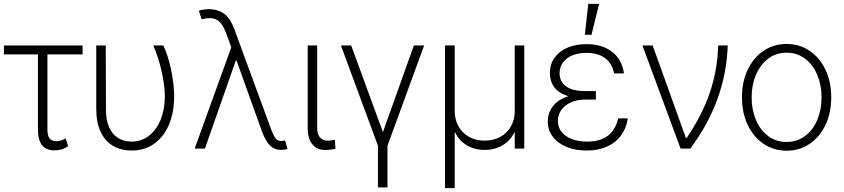

<svg xmlns="http://www.w3.org/2000/svg" viewBox="-27 -764 4340 987"><path d="M397.5 -484.4H216.8V-101.6Q216.8 -64 228.8 -51Q240.7 -38.1 263.7 -38.1Q275.4 -38.1 287.8 -42.2Q300.3 -46.4 310.5 -52.7L323.2 -12.7Q306.2 -0.5 288.6 4.2Q271 8.8 252 8.8Q210.4 8.8 189.2 -17.6Q168 -43.9 168 -98.6V-484.4H-6.8V-530.3H397.5Z M516.6 -530.3 517.6 -201.2Q517.6 -146 534.4 -108.9Q551.3 -71.8 581.1 -54Q610.8 -36.1 649.4 -36.1Q700.2 -36.1 739 -66.4Q777.8 -96.7 799.1 -149.7Q820.3 -202.6 820.3 -268.6Q819.8 -328.6 803 -401.1Q786.1 -473.6 760.7 -530.3H812.5Q835.4 -484.9 851.8 -408.7Q868.2 -332.5 868.2 -266.6Q868.2 -189.5 843 -126.7Q817.9 -64 768.3 -27.1Q718.8 9.8 649.4 9.8Q595.2 9.8 554.2 -14.2Q513.2 -38.1 490.5 -85.9Q467.8 -133.8 467.8 -203.1V-530.3Z M1319.3 -88.9 1189.5 -451.2H1184.6L1026.4 0H973.6L1162.1 -521L1135.7 -592.8Q1120.1 -634.3 1100.6 -652.6Q1081.1 -670.9 1050.8 -670.9Q1033.2 -670.9 1009.8 -665L995.1 -709Q1020.5 -716.8 1047.9 -716.8Q1097.2 -715.8 1128.2 -691.2Q1159.2 -666.5 1178.7 -611.3L1363.3 -108.4Q1377.4 -69.8 1388.7 -54.4Q1399.9 -39.1 1418 -39.1Q1422.4 -39.1 1427.7 -40Q1433.1 -41 1438.5 -42L1451.2 2Q1433.1 6.8 1418 6.8Q1384.8 6.8 1361.6 -15.4Q1338.4 -37.6 1319.3 -88.9Z M1603.5 -530.3V-104.5Q1603.5 -73.2 1618.4 -57.1Q1633.3 -41 1656.2 -41Q1668.9 -41 1679.9 -42.7Q1690.9 -44.4 1694.3 -45.9L1697.3 1Q1689.9 2.9 1675.8 4.9Q1661.6 6.8 1643.6 6.8Q1603.5 6.8 1579.1 -21.7Q1554.7 -50.3 1554.7 -104.5V-530.3Z M1778.3 -530.3 1941.4 -85 2100.6 -530.3H2153.3L1964.8 -14.6V199.2H1916V-14.6L1725.6 -530.3Z M2260.7 -530.3H2310.5V-193.4Q2310.5 -148.9 2330.1 -114.3Q2349.6 -79.6 2384.5 -60.3Q2419.4 -41 2464.8 -41Q2509.8 -41 2544.9 -60.3Q2580.1 -79.6 2599.6 -114.3Q2619.1 -148.9 2619.1 -193.4V-530.3H2668V0H2619.1V-82H2616.2Q2596.7 -40.5 2555.9 -16.8Q2515.1 6.8 2464.8 6.8Q2414.1 6.8 2373.5 -16.8Q2333 -40.5 2313.5 -82H2310.5V203.1H2260.7Z M2895.5 -269.5Q2846.2 -283.7 2823 -314.9Q2799.8 -346.2 2799.8 -388.7Q2799.8 -433.6 2823.5 -467Q2847.2 -500.5 2889.9 -518.8Q2932.6 -537.1 2988.3 -537.1Q3068.4 -537.1 3119.1 -498Q3169.9 -459 3180.7 -386.7H3129.9Q3119.6 -438.5 3083 -465.3Q3046.4 -492.2 2988.3 -492.2Q2946.3 -492.2 2915 -479.2Q2883.8 -466.3 2866.7 -442.6Q2849.6 -418.9 2849.6 -387.7Q2849.6 -344.2 2883.1 -320.1Q2916.5 -295.9 2978.5 -295.9H3036.1V-252H2978.5Q2939.9 -252 2908.4 -238Q2877 -224.1 2858.9 -199.2Q2840.8 -174.3 2840.8 -142.6Q2840.8 -110.8 2859.1 -86.9Q2877.4 -63 2911.4 -49.6Q2945.3 -36.1 2991.2 -36.1Q3124 -36.1 3150.4 -155.3H3200.2Q3193.4 -106 3166.3 -68.6Q3139.2 -31.2 3094 -10.7Q3048.8 9.8 2989.3 9.8Q2930.2 9.8 2884.8 -9Q2839.4 -27.8 2814.2 -61.8Q2789.1 -95.7 2789.1 -138.7Q2789.1 -184.1 2815.9 -218.8Q2842.8 -253.4 2895.5 -269.5ZM2997.1 -744.1H3052.7L3013.7 -585H2979.5Z M3275.4 -530.3H3328.1L3499 -54.7H3502.9Q3585 -176.3 3623 -290.8Q3661.1 -405.3 3665 -530.3H3713.9Q3710 -391.6 3661.9 -257.6Q3613.8 -123.5 3521.5 0H3471.7Z M3787.1 -263.7Q3787.1 -342.8 3816.7 -405.3Q3846.2 -467.8 3898.4 -502.9Q3950.7 -538.1 4016.6 -538.1Q4082.5 -538.1 4134.8 -502.9Q4187 -467.8 4216.6 -405.3Q4246.1 -342.8 4246.1 -263.7Q4246.1 -184.6 4216.6 -122.1Q4187 -59.6 4134.8 -24.4Q4082.5 10.7 4016.6 10.7Q3950.7 10.7 3898.4 -24.4Q3846.2 -59.6 3816.7 -122.1Q3787.1 -184.6 3787.1 -263.7ZM4196.3 -263.7Q4196.3 -327.1 4174.1 -379.6Q4151.9 -432.1 4111.1 -462.6Q4070.3 -493.2 4016.6 -493.2Q3962.9 -493.2 3922.1 -462.4Q3881.3 -431.6 3859.1 -379.4Q3836.9 -327.1 3836.9 -263.7Q3836.9 -199.7 3859.1 -147.2Q3881.3 -94.7 3922.1 -64.5Q3962.9 -34.2 4016.6 -34.2Q4070.3 -34.2 4111.1 -64.5Q4151.9 -94.7 4174.1 -147.2Q4196.3 -199.7 4196.3 -263.7Z"/></svg>

Font: Pretendard ExtraLight
Style: Regular
Weight: 200
Designer: Base glyphs from Inter by Rasmus Andersson; Hangeul glyphs from Noto Sans CJK(Source Han Sans) by Jang Soo-young and Kan
Foundry: Kil Hyung-jin
Version: Version 1.309